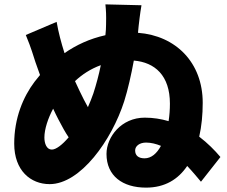

<svg xmlns="http://www.w3.org/2000/svg" viewBox="-20 -823 1040 878"><path d="M641 -99C613 -99 598 -112 598 -135C598 -155 618 -171 648 -171C671 -171 694 -165 716 -156C697 -121 672 -99 641 -99ZM217 -139C193 -139 183 -167 183 -194C183 -233 200 -283 223 -326C231 -309 239 -292 247 -277C264 -244 279 -217 294 -195C264 -160 236 -139 217 -139ZM441 -525C432 -481 420 -436 407 -396C400 -375 391 -354 382 -333C370 -355 357 -379 344 -407C337 -421 330 -436 323 -452C355 -482 394 -508 441 -525ZM988 -105C962 -136 929 -169 891 -198C902 -246 907 -299 907 -353C907 -537 784 -660 611 -673L614 -704C616 -721 620 -759 627 -799L462 -803C465 -772 466 -758 465 -710C465 -696 464 -680 462 -662C390 -646 328 -617 275 -580C260 -627 247 -676 239 -723L98 -663C126 -595 130 -574 142 -539L163 -480C154 -469 146 -459 138 -449C86 -380 45 -283 45 -166C45 -43 120 19 207 19C348 19 491 -182 548 -360C565 -414 580 -481 592 -546C688 -538 757 -478 757 -349C757 -322 755 -295 751 -269C717 -279 681 -285 642 -285C535 -285 467 -197 467 -119C467 -19 540 35 648 35C734 35 795 -3 836 -64C861 -38 882 -12 899 8Z"/></svg>

Font: Noto Sans T Chinese Black
Style: Bold
Weight: 900
Designer: Ryoko NISHIZUKA (kana & ideographs); Paul D. Hunt (Latin, Greek & Cyrillic); Wenlong ZHANG (bopomofo); Sandoll Communica
Foundry: Adobe Systems Incorporated
Version: Version 1.000;PS 1;hotconv 1.0.78;makeotf.lib2.5.61930